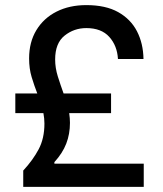

<svg xmlns="http://www.w3.org/2000/svg" viewBox="-20 -732 640 752"><path d="M71 0V-64Q109 -105 131.5 -147.5Q154 -190 154 -248Q154 -268 150 -289H40V-366H126Q114 -397 104 -430Q94 -463 94 -503Q94 -567 122.5 -614Q151 -661 201.5 -686.5Q252 -712 318 -712Q394 -712 443 -684.5Q492 -657 516.5 -609.5Q541 -562 542 -501H442Q439 -553 408 -587.5Q377 -622 318 -622Q270 -622 233 -592.5Q196 -563 196 -499Q196 -466 206.5 -432.5Q217 -399 229 -366H415V-289H251Q254 -269 254 -251Q254 -207 239.5 -169.5Q225 -132 193 -97V-91H543V0Z"/></svg>

Font: DM Mono Medium
Style: Regular
Weight: 500
Designer: Colophon Foundry
Foundry: Colophon Foundry
Version: Version 1.000; ttfautohint (v1.8.2.53-6de2)